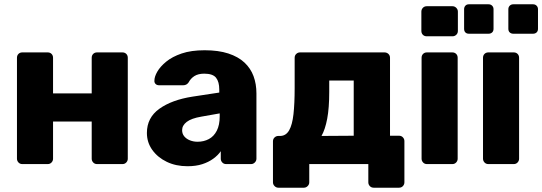

<svg xmlns="http://www.w3.org/2000/svg" viewBox="-20 -764 2525 894"><path d="M84 0Q73 0 66 -7.5Q59 -15 59 -25V-495Q59 -506 66 -513Q73 -520 84 -520H202Q213 -520 220 -513Q227 -506 227 -495V-329H407V-495Q407 -506 414 -513Q421 -520 432 -520H550Q561 -520 568 -513Q575 -506 575 -495V-25Q575 -15 568 -7.5Q561 0 550 0H432Q421 0 414 -7.5Q407 -15 407 -25V-198H227V-25Q227 -15 220 -7.5Q213 0 202 0Z M853 10Q799 10 756.5 -10.5Q714 -31 689 -66Q664 -101 664 -145Q664 -216 722 -257.5Q780 -299 876 -314L1001 -333V-347Q1001 -383 986 -402Q971 -421 931 -421Q903 -421 885.5 -410Q868 -399 858 -380Q849 -367 833 -367H721Q710 -367 704 -373.5Q698 -380 699 -389Q699 -407 712.5 -430.5Q726 -454 754 -477Q782 -500 826 -515Q870 -530 933 -530Q997 -530 1043 -515Q1089 -500 1118 -473Q1147 -446 1160.5 -409.5Q1174 -373 1174 -329V-25Q1174 -15 1166.5 -7.5Q1159 0 1149 0H1033Q1022 0 1015 -7.5Q1008 -15 1008 -25V-60Q995 -41 973 -25Q951 -9 921.5 0.5Q892 10 853 10ZM900 -104Q929 -104 952.5 -116.5Q976 -129 989.5 -155.5Q1003 -182 1003 -222V-236L918 -221Q871 -213 849.5 -196.5Q828 -180 828 -158Q828 -141 838 -129Q848 -117 864.5 -110.5Q881 -104 900 -104Z M1276 110Q1266 110 1258.5 102.5Q1251 95 1251 85V-106Q1251 -117 1258.5 -124Q1266 -131 1276 -131H1286Q1312 -132 1326.5 -157.5Q1341 -183 1346.5 -232.5Q1352 -282 1352 -354V-495Q1352 -506 1359.5 -513Q1367 -520 1377 -520H1770Q1781 -520 1788.5 -513Q1796 -506 1796 -495V-132H1838Q1849 -132 1856 -124.5Q1863 -117 1863 -107V85Q1863 95 1856 102.5Q1849 110 1838 110H1720Q1709 110 1702 102.5Q1695 95 1695 85V0H1420V85Q1420 95 1412.5 102.5Q1405 110 1395 110ZM1477 -131 1627 -132V-389H1513V-336Q1513 -261 1503.5 -211Q1494 -161 1477 -131Z M1968 0Q1957 0 1950 -7.5Q1943 -15 1943 -25V-495Q1943 -506 1950 -513Q1957 -520 1968 -520H2086Q2097 -520 2104 -513Q2111 -506 2111 -495V-25Q2111 -15 2104 -7.5Q2097 0 2086 0ZM1967 -595Q1956 -595 1949 -602Q1942 -609 1942 -620V-710Q1942 -720 1949 -727.5Q1956 -735 1967 -735H2087Q2097 -735 2104.5 -727.5Q2112 -720 2112 -710V-620Q2112 -609 2104.5 -602Q2097 -595 2087 -595Z M2254 0Q2243 0 2236 -7.5Q2229 -15 2229 -25V-495Q2229 -506 2236 -513Q2243 -520 2254 -520H2372Q2383 -520 2390 -513Q2397 -506 2397 -495V-25Q2397 -15 2390 -7.5Q2383 0 2372 0ZM2370 -607Q2360 -607 2353.5 -613Q2347 -619 2347 -630V-721Q2347 -731 2353.5 -737.5Q2360 -744 2370 -744H2462Q2472 -744 2478.5 -737.5Q2485 -731 2485 -721V-630Q2485 -619 2478.5 -613Q2472 -607 2462 -607ZM2163 -607Q2153 -607 2147 -613Q2141 -619 2141 -630V-721Q2141 -731 2147 -737.5Q2153 -744 2163 -744H2255Q2265 -744 2271.5 -737.5Q2278 -731 2278 -721V-630Q2278 -619 2271.5 -613Q2265 -607 2255 -607Z"/></svg>

Font: Rubik Light
Style: Bold
Weight: 700
Version: Version 2.104